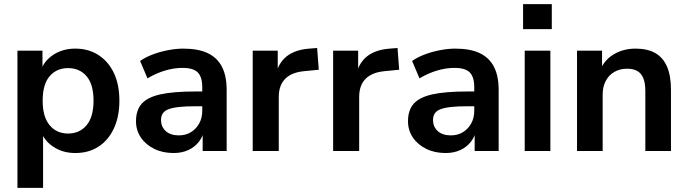

<svg xmlns="http://www.w3.org/2000/svg" viewBox="-20 -736 3353 936"><path d="M65 180V-489H187V-386H177Q192 -437 238.5 -468Q285 -499 347 -499Q411 -499 459.5 -468Q508 -437 535 -380.5Q562 -324 562 -245Q562 -167 535 -109.5Q508 -52 460 -21Q412 10 347 10Q286 10 240 -20.5Q194 -51 178 -100H190V180ZM312 -85Q368 -85 402 -125.5Q436 -166 436 -245Q436 -325 402 -364.5Q368 -404 312 -404Q256 -404 222 -364.5Q188 -325 188 -245Q188 -166 222 -125.5Q256 -85 312 -85Z M826 10Q773 10 731.5 -10.5Q690 -31 666.5 -66Q643 -101 643 -145Q643 -199 671 -230.5Q699 -262 762 -276Q825 -290 931 -290H981V-218H932Q885 -218 853 -214.5Q821 -211 801.5 -203.5Q782 -196 773.5 -183Q765 -170 765 -151Q765 -118 788 -97Q811 -76 852 -76Q885 -76 910.5 -91.5Q936 -107 951 -134Q966 -161 966 -196V-311Q966 -361 944 -383Q922 -405 870 -405Q829 -405 786 -392.5Q743 -380 699 -354L663 -439Q689 -457 724.5 -470.5Q760 -484 799.5 -491.5Q839 -499 874 -499Q946 -499 992.5 -477Q1039 -455 1062 -410.5Q1085 -366 1085 -296V0H968V-104H976Q969 -69 948.5 -43.5Q928 -18 897 -4Q866 10 826 10Z M1212 0V-489H1334V-371H1324Q1338 -431 1379 -462.5Q1420 -494 1488 -499L1526 -502L1534 -396L1462 -389Q1401 -383 1370 -351.5Q1339 -320 1339 -263V0Z M1604 0V-489H1726V-371H1716Q1730 -431 1771 -462.5Q1812 -494 1880 -499L1918 -502L1926 -396L1854 -389Q1793 -383 1762 -351.5Q1731 -320 1731 -263V0Z M2152 10Q2099 10 2057.5 -10.5Q2016 -31 1992.5 -66Q1969 -101 1969 -145Q1969 -199 1997 -230.5Q2025 -262 2088 -276Q2151 -290 2257 -290H2307V-218H2258Q2211 -218 2179 -214.5Q2147 -211 2127.5 -203.5Q2108 -196 2099.5 -183Q2091 -170 2091 -151Q2091 -118 2114 -97Q2137 -76 2178 -76Q2211 -76 2236.5 -91.5Q2262 -107 2277 -134Q2292 -161 2292 -196V-311Q2292 -361 2270 -383Q2248 -405 2196 -405Q2155 -405 2112 -392.5Q2069 -380 2025 -354L1989 -439Q2015 -457 2050.5 -470.5Q2086 -484 2125.5 -491.5Q2165 -499 2200 -499Q2272 -499 2318.5 -477Q2365 -455 2388 -410.5Q2411 -366 2411 -296V0H2294V-104H2302Q2295 -69 2274.5 -43.5Q2254 -18 2223 -4Q2192 10 2152 10Z M2530 -594V-716H2670V-594ZM2538 0V-489H2663V0Z M2793 0V-489H2915V-391H2904Q2926 -444 2972.5 -471.5Q3019 -499 3078 -499Q3137 -499 3175 -477Q3213 -455 3232 -410.5Q3251 -366 3251 -298V0H3126V-292Q3126 -330 3116.5 -354Q3107 -378 3087.5 -389.5Q3068 -401 3038 -401Q3002 -401 2975 -385.5Q2948 -370 2933 -341.5Q2918 -313 2918 -275V0Z"/></svg>

Font: NunitoSans3
Style: Bold
Weight: 700
Designer: Vernon Adams
Foundry: Vernon Adams
Version: Version 3.101;gftools[0.9.27]